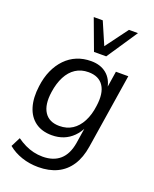

<svg xmlns="http://www.w3.org/2000/svg" viewBox="-169 -840 899 1122"><g transform="rotate(20 281.0 -278.5)"><path d="M209 189Q154 189 105.5 172.5Q57 156 21 126L51 67Q76 85 102 97.5Q128 110 155.5 116.5Q183 123 212 123Q279 123 319.5 87.5Q360 52 372 -20L389 -129L394 -128Q377 -91 351 -65Q325 -39 292 -26Q259 -13 220 -13Q158 -13 117 -43Q76 -73 59.5 -128Q43 -183 53 -257Q60 -313 80 -357.5Q100 -402 131 -434Q162 -466 202 -482.5Q242 -499 290 -499Q348 -499 385.5 -468.5Q423 -438 433 -381H429L446 -490H523L450 -26Q439 45 407.5 93Q376 141 326 165Q276 189 209 189ZM243 -79Q289 -79 323 -101Q357 -123 379 -165Q401 -207 408 -263Q420 -345 391 -389Q362 -433 297 -433Q252 -433 218 -411Q184 -389 162.5 -347.5Q141 -306 133 -250Q121 -168 150 -123.5Q179 -79 243 -79ZM286 -555 215 -746H271L331 -607L434 -746H490L362 -555Z"/></g></svg>

Font: Nunito Sans 10pt SemiCondensed
Style: Italic
Weight: 400
Width: 4
Italic angle: -9°
Designer: Vernon Adams
Foundry: Vernon Adams
Version: Version 3.101;gftools[0.9.27]